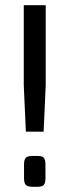

<svg xmlns="http://www.w3.org/2000/svg" viewBox="-20 -715 266 735"><path d="M155 -389 147 -211H79L71 -389V-695H155ZM103 -118H124Q141 -118 147.5 -111Q154 -104 154 -86V-32Q154 -14 147.5 -7Q141 0 124 0H103Q86 0 79 -7Q72 -14 72 -32V-86Q72 -104 79 -111Q86 -118 103 -118Z"/></svg>

Font: exo2condensed_r
Style: Regular
Weight: 400
Width: 3
Designer: Natanael Gama
Version: Version 1.001;PS 001.001;hotconv 1.0.70;makeotf.lib2.5.58329